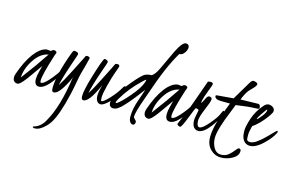

<svg xmlns="http://www.w3.org/2000/svg" viewBox="-128 -1083 2771 1795"><g transform="rotate(15 1257.0 -185.0)"><path d="M257.8 -318.8Q179.7 -305.7 121.6 -216.3Q64.9 -129.4 62 -44.4Q173.8 -191.9 257.8 -318.8ZM235.4 -360.4 264.2 -356.4Q271 -356.4 278.6 -364.3Q286.1 -372.1 298.1 -372.1Q310.1 -372.1 317.1 -365.7Q324.2 -359.4 324.2 -354.7Q324.2 -350.1 319.3 -339.4Q314.5 -328.6 313.5 -325.2Q248.5 -121.6 248.5 -65.4Q249 -45.9 257.3 -45.4Q287.1 -45.4 350.6 -123.5Q393.1 -175.8 405.5 -200.2Q418 -224.6 425.3 -226.1Q426.8 -226.1 427.7 -226.6Q436.5 -225.6 437 -216.3Q437 -198.7 396.5 -137.2Q310.1 -5.4 247.1 -5.4Q201.7 -5.4 201.7 -68.8Q201.7 -99.1 213.9 -144.3Q226.1 -189.5 228.5 -200.7Q217.3 -186 153.3 -94.2Q89.4 -2.4 61.5 14.2Q52.7 19 46.4 19.5Q18.6 19.5 5.9 -2.4Q0 -13.2 -0.2 -33.4Q-0.5 -53.7 29.8 -127Q78.6 -245.1 140.6 -309.1Q189.5 -358.9 235.4 -360.4Z M608.4 -399.4Q635.7 -399.4 637.2 -383.8Q637.2 -378.9 618.7 -309.6Q618.7 -309.6 595.7 -227.1Q588.4 -199.2 576.9 -135Q565.4 -70.8 553.2 -17.6Q504.4 194.3 450.2 279.8Q434.1 305.2 410.2 328.6Q356.9 381.3 311.5 381.3Q290 381.3 290 371.1Q290.5 367.2 303.7 364Q316.9 360.8 332.5 352.1Q376.5 325.7 399.4 279.8Q491.2 123 532.2 -173.3Q518.1 -129.9 474.4 -59.8Q430.7 10.3 393.6 10.3Q373.5 10.3 374 -29.8Q375.5 -155.3 460 -383.8Q463.4 -393.1 466.3 -399.4Q473.6 -415 482.2 -415Q490.7 -415 497.1 -413.6Q522.5 -408.2 522.9 -393.1Q522.9 -389.6 516.1 -369.1L492.2 -299.3Q435.1 -134.3 423.8 -67.9Q457 -118.7 515.4 -233.9Q573.7 -349.1 578.6 -358.4Q584.5 -367.7 587.4 -375.5L591.3 -385.7Q597.2 -399.4 608.4 -399.4Z M789.6 -412.6Q809.6 -405.3 810.1 -393.1Q810.1 -388.7 803.2 -369.1Q803.2 -369.1 784.7 -315.9Q719.2 -128.4 710.9 -67.9Q747.1 -123 798.1 -225.3Q849.1 -327.6 859.9 -347.7Q870.6 -367.7 876.2 -381.8Q881.8 -396 886.7 -397.7Q891.6 -399.4 904.8 -399.4Q924.3 -399.4 924.3 -381.3Q922.9 -372.1 903.6 -320.6Q884.3 -269 862.1 -182.9Q839.8 -96.7 840.1 -61.8Q840.3 -26.9 846.7 -25.9Q868.2 -25.9 924.1 -87.2Q980 -148.4 1005.9 -197.8Q1016.6 -217.3 1026.4 -217.8Q1031.2 -216.8 1031.7 -210Q1031.7 -168.9 977.3 -103Q922.9 -37.1 883.8 -10.3L874 -3.9Q857.4 4.9 849.6 4.9H841.3Q798.3 -2.4 797.4 -67.4Q797.4 -99.6 807.1 -133.8L817.9 -173.3Q770 -68.4 738 -29.1Q706.1 10.3 680.2 10.3Q660.6 9.3 660.6 -24.9Q660.6 -81.5 700.7 -214.8Q757.3 -402.8 772 -413.6Q774.9 -415 778.8 -415Q782.7 -415 789.6 -412.6Z M1436.5 -639.6Q1345.7 -490.2 1251.5 -209.5Q1251.5 -209.5 1231.4 -152.8Q1179.2 -8.8 1178.7 36.6Q1179.7 44.4 1194.3 58.1Q1208.5 69.3 1208.5 79.6Q1207.5 107.4 1187.5 110.4Q1175.3 110.4 1165.5 101.6Q1146 83.5 1146 43Q1146 -32.2 1178 -122.3Q1210 -212.4 1215.8 -234.4L1165.5 -168.5Q1098.1 -80.1 1043 -26.4Q1038.6 -23.9 1017.8 -6.6Q997.1 10.7 967.8 10.7Q959.5 10.7 952.6 7.8Q928.7 -2 928.7 -36.1Q928.7 -53.7 960.9 -112.3Q993.2 -170.9 1071.5 -264.6Q1149.9 -358.4 1178.5 -370.1Q1207 -381.8 1239.3 -381.8Q1252 -390.6 1266.1 -407.2Q1280.3 -423.8 1299.8 -464.8L1325.2 -518.6Q1333.5 -535.2 1354.5 -581.3Q1375.5 -627.4 1387.7 -651.9Q1438 -752.4 1471.2 -752.4Q1503.9 -752 1504.9 -720.2Q1504.9 -696.3 1484.9 -668Q1464.8 -639.6 1436.5 -639.6ZM1196.3 -302.2Q1201.2 -316.9 1201.2 -322Q1201.2 -327.1 1199.2 -328.1Q1195.8 -328.1 1168.9 -302.2Q1062.5 -202.6 995.1 -86.9Q979.5 -59.6 979.5 -52.2Q979.5 -44.9 982.9 -43.9Q987.3 -43.9 996.6 -50.3Q1031.2 -73.7 1103 -157.2Q1174.8 -240.7 1196.3 -302.2Z M1524.4 -318.8Q1446.3 -305.7 1388.2 -216.3Q1331.5 -129.4 1328.6 -44.4Q1440.4 -191.9 1524.4 -318.8ZM1502 -360.4 1530.8 -356.4Q1537.6 -356.4 1545.2 -364.3Q1552.7 -372.1 1564.7 -372.1Q1576.7 -372.1 1583.7 -365.7Q1590.8 -359.4 1590.8 -354.7Q1590.8 -350.1 1585.9 -339.4Q1581.1 -328.6 1580.1 -325.2Q1515.1 -121.6 1515.1 -65.4Q1515.6 -45.9 1523.9 -45.4Q1553.7 -45.4 1617.2 -123.5Q1659.7 -175.8 1672.1 -200.2Q1684.6 -224.6 1691.9 -226.1Q1693.4 -226.1 1694.3 -226.6Q1703.1 -225.6 1703.6 -216.3Q1703.6 -198.7 1663.1 -137.2Q1576.7 -5.4 1513.7 -5.4Q1468.3 -5.4 1468.3 -68.8Q1468.3 -99.1 1480.5 -144.3Q1492.7 -189.5 1495.1 -200.7Q1483.9 -186 1419.9 -94.2Q1356 -2.4 1328.1 14.2Q1319.3 19 1313 19.5Q1285.2 19.5 1272.5 -2.4Q1266.6 -13.2 1266.4 -33.4Q1266.1 -53.7 1296.4 -127Q1345.2 -245.1 1407.2 -309.1Q1456.1 -358.9 1502 -360.4Z M1837.4 -307.1 1836.4 -300.8 1835.4 -294.9Q1835.4 -283.2 1801.3 -201.2Q1766.6 -119.1 1767.1 -85Q1768.1 -26.9 1795.4 -26.4Q1822.8 -26.4 1875.5 -87.4Q1939 -160.6 1953.1 -197.8Q1967.3 -234.4 1975.1 -234.4Q1981.4 -233.9 1981.9 -220.7Q1981.9 -208 1979 -201.2L1974.1 -188Q1953.1 -134.3 1908.2 -76.2Q1843.3 9.3 1792.5 9.3Q1776.4 9.3 1763.2 1Q1730 -20 1730 -78.1Q1730 -97.2 1738.5 -136.7Q1747.1 -176.3 1746.8 -179.4Q1746.6 -182.6 1737.8 -186.5Q1720.2 -194.3 1714.4 -188.5Q1709.5 -181.6 1671.1 -83Q1632.8 15.6 1618.7 15.6Q1614.3 15.6 1601.8 9.8Q1589.4 3.9 1589.4 -6.3Q1589.4 -8.3 1602.1 -36.1L1628.9 -98.1Q1657.2 -163.6 1695.3 -272.5L1760.3 -456.1Q1762.7 -462.9 1775.9 -463.4L1788.6 -463.9Q1812 -463.9 1812 -446.8Q1812 -438.5 1786.6 -373.5Q1761.2 -308.6 1753.9 -273.4L1752.4 -258.8Q1752.4 -252.4 1754.9 -251.5Q1756.3 -252 1767.1 -272.9L1779.8 -297.9Q1782.7 -302.2 1785.6 -309.6Q1796.4 -329.6 1811 -329.6Q1836.4 -329.1 1837.4 -308.6Z M2099.1 -377.4 2274.4 -381.3Q2279.8 -381.3 2286.1 -371.8Q2292.5 -362.3 2293 -346.2Q2292.5 -335.4 2265.1 -335Q2184.1 -333 2068.8 -315.4Q2060.5 -291.5 2042 -246.6Q1960.4 -49.3 1960.4 30.3Q1960.4 69.8 1975.6 106.4Q2002 168 2054.2 168Q2094.7 168 2122.3 147.2Q2149.9 126.5 2187.5 79.1Q2199.2 64 2211.9 68.4Q2224.1 73.7 2224.1 89.4Q2224.1 134.3 2172.4 164.3Q2120.6 194.3 2061.3 194.3Q2002 194.3 1958.7 150.9Q1915.5 107.4 1915.5 35.2Q1915.5 -13.2 1927.7 -68.4Q1939.9 -123.5 1972.2 -205.8Q2004.4 -288.1 2014.2 -315.4Q1913.1 -315.4 1901.4 -317.9Q1865.2 -325.7 1864.7 -348.6Q1865.2 -356 1876 -357.9L2034.7 -371.1L2139.2 -546.9Q2157.2 -577.1 2171.9 -577.1Q2177.7 -577.1 2185.5 -575.2Q2214.4 -568.8 2214.4 -554.4Q2214.4 -540 2185.1 -510.3Q2155.8 -480.5 2148.9 -472.2Q2126 -443.8 2099.1 -377.4Z M2292.5 -239.3Q2302.2 -240.7 2334.5 -281.2Q2366.7 -321.8 2366.7 -344.7Q2366.7 -348.1 2364.3 -352.5Q2354.5 -342.8 2323.5 -296.9Q2292.5 -251 2292.5 -239.3ZM2486.8 -166.5Q2511.2 -192.9 2514.2 -175.8Q2514.2 -169.4 2506.3 -154.8Q2482.4 -110.4 2433.1 -60.5Q2355 18.6 2294.9 18.6Q2266.6 18.6 2246.6 2.4Q2209 -28.3 2209 -104.5Q2209 -147.9 2235.6 -226.8Q2262.2 -305.7 2317.4 -369.6Q2341.8 -400.9 2368.2 -400.9Q2380.9 -400.9 2394.5 -395.5Q2426.8 -382.3 2426.8 -353Q2426.8 -348.6 2423.8 -338.9Q2403.8 -299.3 2359.4 -247.6Q2314.9 -195.8 2269 -165Q2253.4 -108.4 2253.4 -76.7Q2253.4 -44.9 2254.9 -36.1Q2259.3 -15.6 2287.6 -15.6Q2315.9 -15.6 2353 -41.7Q2390.1 -67.9 2432.1 -110.8Q2474.1 -153.8 2479.7 -159.2Q2485.4 -164.6 2486.8 -166.5Z"/></g></svg>

Font: Kristi
Style: Regular
Weight: 400
Italic angle: -15°
Version: Version 1.004